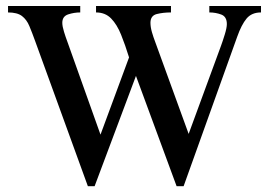

<svg xmlns="http://www.w3.org/2000/svg" viewBox="-20 -619 916 653"><path d="M867.7 -598.6V-576.7Q835.9 -576.7 818.6 -555.9Q801.3 -535.2 786.6 -493.7L604.5 14.2H580.6L442.4 -360.8L301.8 14.2H278.8L99.1 -480.5Q88.9 -508.8 79.8 -530.5Q70.8 -552.2 54.7 -564.5Q38.6 -576.7 7.3 -576.7V-598.6H252.9V-576.7Q231.9 -576.7 211.9 -570.1Q191.9 -563.5 191.9 -541.5Q191.9 -529.3 197.8 -510.5Q203.6 -491.7 208.5 -479L321.8 -161.1L418.9 -423.8Q405.8 -466.3 391.8 -501Q377.9 -535.6 357.9 -556.2Q337.9 -576.7 306.6 -576.7V-598.6H561.5V-576.7Q535.2 -576.7 513.4 -571.3Q491.7 -565.9 491.7 -541.5Q491.7 -526.9 496.8 -509.3Q502 -491.7 507.3 -478L621.6 -163.6L731.9 -463.9Q737.3 -478.5 744.4 -501.5Q751.5 -524.4 751.5 -537.1Q751.5 -562.5 732.4 -569.6Q713.4 -576.7 691.9 -576.7V-598.6Z"/></svg>

Font: Scheherazade New Medium
Style: Regular
Weight: 500
Designer: SIL International
Foundry: SIL International
Version: Version 4.000